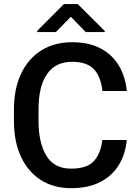

<svg xmlns="http://www.w3.org/2000/svg" viewBox="-20 -932 693 961"><path d="M492.2 -231.4H614.3Q608.4 -161.6 575.2 -106.9Q542 -52.2 482.2 -21.2Q422.4 9.8 335.9 9.8Q248 9.8 183.8 -31.5Q119.6 -72.8 84.7 -148.2Q49.8 -223.6 49.8 -325.7V-384.8Q49.8 -487.3 85.4 -562.7Q121.1 -638.2 186.3 -679.4Q251.5 -720.7 340.3 -720.7Q425.3 -720.7 483.9 -689.5Q542.5 -658.2 575.2 -603Q607.9 -547.9 614.7 -476.6H492.7Q485.4 -545.4 451.4 -584Q417.5 -622.6 340.3 -622.6Q257.3 -622.6 215.1 -560.8Q172.9 -499 172.9 -385.7V-325.7Q172.9 -218.3 211.7 -153.1Q250.5 -87.9 335.9 -87.9Q414.6 -87.9 449.2 -125Q483.9 -162.1 492.2 -231.4ZM369.1 -911.6 504.4 -776.9V-771.5H409.2L334.5 -848.1L259.8 -771.5H166.5V-777.8L299.8 -911.6Z"/></svg>

Font: Vazirmatn UI FD Medium
Style: Regular
Weight: 500
Designer: Saber Rastikerdar
Foundry: Saber Rastikerdar
Version: Version 33.003